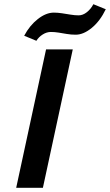

<svg xmlns="http://www.w3.org/2000/svg" viewBox="-20 -893 523 913"><path d="M57 0 199 -658H326L184 0ZM153 -699 95 -723Q121 -772 160 -802.5Q199 -833 236 -833Q254 -833 274 -830Q294 -827 315 -823.5Q336 -820 354 -820Q374 -820 393 -835Q412 -850 424 -873L483 -849Q456 -793 416.5 -760.5Q377 -728 340 -728Q318 -728 297.5 -731.5Q277 -735 258.5 -738Q240 -741 222 -741Q202 -741 183 -729Q164 -717 153 -699Z"/></svg>

Font: Ysabeau
Style: Bold Italic
Weight: 700
Italic angle: -12°
Designer: Christian Thalmann (Catharsis Fonts)
Version: Version 2.002